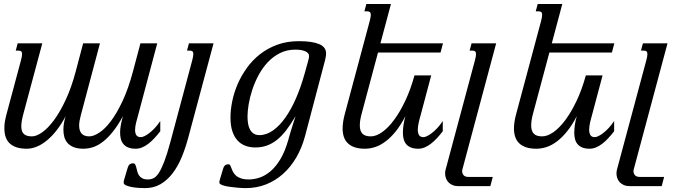

<svg xmlns="http://www.w3.org/2000/svg" viewBox="-20 -736 3456 964"><path d="M428.2 -51.3Q449.2 -51.3 477.5 -69.3Q505.9 -87.4 535.9 -126.7Q565.9 -166 595.2 -228.3Q624.5 -290.5 647.9 -378.4L685.1 -518.6H769.5L673.3 -157.2Q668.9 -141.6 663.6 -121.1Q658.2 -100.6 658.2 -83Q658.2 -67.4 664.6 -57.4Q670.9 -47.4 688 -47.4Q694.3 -47.4 705.3 -52.5Q716.3 -57.6 729.7 -67.9Q743.2 -78.1 757.3 -93.3Q771.5 -108.4 784.7 -128.4V-77.1Q770 -58.1 755.1 -42Q740.2 -25.9 724.9 -14.2Q709.5 -2.4 693.6 4.2Q677.7 10.7 661.1 10.7Q638.7 10.7 623.5 4.4Q608.4 -2 599.4 -12.9Q590.3 -23.9 586.7 -38.6Q583 -53.2 583 -70.3Q583 -90.3 587.2 -111.3Q591.3 -132.3 597.2 -152.8Q572.8 -107.9 548.3 -76.9Q523.9 -45.9 499.3 -26.4Q474.6 -6.8 449.7 2Q424.8 10.7 398.9 10.7Q370.1 10.7 350.8 3.2Q331.5 -4.4 319.8 -17.3Q308.1 -30.3 303.2 -47.6Q298.3 -64.9 298.3 -84.5Q298.3 -101.6 301.3 -118.7Q304.2 -135.7 309.6 -152.8Q289.6 -114.7 266.4 -84.5Q243.2 -54.2 218 -33Q192.9 -11.7 166.5 -0.5Q140.1 10.7 114.3 10.7Q84.5 10.7 63.2 3.7Q42 -3.4 28.3 -16.6Q14.6 -29.8 8.3 -48.6Q2 -67.4 2 -90.8Q1.5 -106.9 4.4 -124.8Q7.3 -142.6 12.7 -162.6L85.4 -433.6Q90.8 -454.1 90.8 -464.4Q90.8 -474.6 86.2 -478.3Q81.5 -481.9 72.8 -481.9H59.1L68.8 -518.6H192.4L97.7 -165.5Q92.3 -146 89.6 -130.1Q86.9 -114.3 86.9 -101.6Q86.9 -75.7 99.6 -63.5Q112.3 -51.3 140.1 -51.3Q163.1 -51.3 192.1 -71.8Q221.2 -92.3 251.5 -133.3Q281.7 -174.3 310.3 -235.6Q338.9 -296.9 360.4 -378.4L397.5 -518.6H481.9L385.7 -157.2Q377.4 -126.5 377.4 -106Q377.4 -51.3 428.2 -51.3Z M945.3 -433.6Q947.8 -443.8 949.2 -451.4Q950.7 -459 950.7 -464.4Q950.7 -474.6 946 -478.3Q941.4 -481.9 932.6 -481.9H918.9L928.7 -518.6H1052.2L924.8 -43.5Q910.6 9.3 891.4 55.2Q872.1 101.1 845.7 135.3Q819.3 169.4 785.4 189Q751.5 208.5 708 208.5Q693.8 208.5 675.3 207.3Q656.7 206.1 640.4 202.9Q624 199.7 612.5 194.6Q601.1 189.5 601.1 181.6Q601.1 179.2 601.3 175.3Q601.6 171.4 602.5 168.9L617.7 117.7Q620.1 109.4 622.3 103Q624.5 96.7 627.9 92.5Q631.3 88.4 636.2 86.2Q641.1 84 648.9 84Q655.8 84 658.9 90.1Q662.1 96.2 664.3 105Q666.5 113.8 669.2 124.5Q671.9 135.3 677.5 144Q683.1 152.8 693.8 158.9Q704.6 165 722.7 165Q737.3 165 750.5 158.9Q763.7 152.8 776.9 133.1Q790 113.3 804.2 76.7Q818.4 40 835 -21.5Z M1463.9 -152.8Q1439.9 -111.8 1417 -82Q1394 -52.2 1369.9 -33.2Q1345.7 -14.2 1319.1 -4.9Q1292.5 4.4 1261.7 4.4Q1235.4 4.4 1212.6 -3.9Q1189.9 -12.2 1173.1 -30.3Q1156.2 -48.3 1146.7 -76.9Q1137.2 -105.5 1137.2 -146Q1137.2 -184.1 1146 -227.5Q1154.8 -271 1173.1 -313.5Q1191.4 -356 1219.5 -395Q1247.6 -434.1 1285.6 -463.9Q1323.7 -493.7 1372.3 -511.5Q1420.9 -529.3 1480.5 -529.3Q1547.4 -529.3 1582.3 -514.6Q1617.2 -500 1617.2 -467.8Q1617.2 -459.5 1615.5 -450.2Q1613.8 -440.9 1611.3 -430.7L1511.7 -53.2Q1495.6 6.8 1467.3 55.2Q1439 103.5 1400.4 137.7Q1361.8 171.9 1314.7 190.2Q1267.6 208.5 1213.9 208.5Q1208 208.5 1196 208Q1184.1 207.5 1169.4 206.1Q1154.8 204.6 1139.2 202.6Q1123.5 200.7 1110.8 197.8Q1098.1 194.8 1089.8 190.7Q1081.5 186.5 1081.5 181.6Q1081.5 179.2 1081.8 175.3Q1082 171.4 1083 168.9L1096.7 122.6Q1099.1 114.3 1101.3 107.9Q1103.5 101.6 1106.7 97.4Q1109.9 93.3 1115 91.1Q1120.1 88.9 1127.9 88.9Q1133.3 88.9 1136.2 94.5Q1139.2 100.1 1142.1 108.6Q1145 117.2 1150.1 127Q1155.3 136.7 1164.6 145.3Q1173.8 153.8 1189.5 159.4Q1205.1 165 1229.5 165Q1256.3 165 1284.7 155.3Q1313 145.5 1339.4 122.8Q1365.7 100.1 1388.2 62.5Q1410.6 24.9 1426.8 -31.2L1437 -67.4Q1442.9 -87.9 1450.4 -110.6Q1458 -133.3 1463.9 -152.8ZM1222.7 -151.4Q1222.7 -131.8 1225.6 -114.7Q1228.5 -97.7 1235.6 -85Q1242.7 -72.3 1254.2 -64.9Q1265.6 -57.6 1282.7 -57.6Q1317.9 -57.6 1351.1 -81.3Q1384.3 -105 1413.3 -146.2Q1442.4 -187.5 1466.6 -243.4Q1490.7 -299.3 1508.8 -363.8L1528.3 -434.1Q1531.7 -444.8 1531.7 -455.6Q1531.7 -463.4 1526.4 -469.2Q1521 -475.1 1511.7 -479Q1502.4 -482.9 1490 -484.9Q1477.5 -486.8 1462.9 -486.8Q1419.9 -486.8 1385.3 -469.2Q1350.6 -451.7 1324 -423.1Q1297.4 -394.5 1278.1 -358.4Q1258.8 -322.3 1246.6 -284.9Q1234.4 -247.6 1228.5 -212.4Q1222.7 -177.2 1222.7 -151.4Z M2191.9 -472.2H1877.9L1795.9 -165.5Q1786.6 -131.8 1786.6 -106.4Q1786.6 -78.6 1799.6 -64.9Q1812.5 -51.3 1841.8 -51.3Q1868.7 -51.3 1899.2 -73Q1929.7 -94.7 1959.2 -134.8Q1988.8 -174.8 2015.4 -231.2Q2042 -287.6 2061 -357.4H2145L2091.8 -157.2Q2089.8 -150.4 2087.4 -141.4Q2085 -132.3 2082.8 -122.8Q2080.6 -113.3 2079.1 -103.3Q2077.6 -93.3 2077.6 -84.5Q2077.6 -68.8 2083.7 -58.1Q2089.8 -47.4 2106.4 -47.4Q2112.8 -47.4 2123.8 -52.5Q2134.8 -57.6 2148.2 -67.9Q2161.6 -78.1 2175.8 -93.3Q2189.9 -108.4 2203.1 -128.4V-77.1Q2188.5 -58.1 2173.6 -42Q2158.7 -25.9 2143.3 -14.2Q2127.9 -2.4 2112.1 4.2Q2096.2 10.7 2079.6 10.7Q2057.6 10.7 2042.7 4.4Q2027.8 -2 2019 -12.7Q2010.3 -23.4 2006.6 -38.1Q2002.9 -52.7 2002.9 -68.8Q2002.9 -89.8 2006.3 -111.6Q2009.8 -133.3 2015.6 -152.8Q1992.2 -107.9 1967.3 -76.9Q1942.4 -45.9 1916.5 -26.4Q1890.6 -6.8 1864.5 2Q1838.4 10.7 1812.5 10.7Q1782.7 10.7 1761.5 3.7Q1740.2 -3.4 1726.6 -16.6Q1712.9 -29.8 1706.5 -48.6Q1700.2 -67.4 1700.2 -90.8Q1700.2 -106.9 1702.9 -124.8Q1705.6 -142.6 1710.9 -162.6L1836.4 -630.9Q1841.8 -651.4 1841.8 -661.1Q1841.8 -671.9 1836.9 -675.5Q1832 -679.2 1823.2 -679.2H1809.6L1819.3 -715.8H1942.9L1890.1 -518.6H2204.1Z M2471.2 -518.6 2301.8 113.8Q2300.3 118.2 2300.3 123.5Q2300.3 134.3 2307.4 143.3Q2314.5 152.3 2332 152.3H2454.1L2441.9 198.7H2282.7Q2265.6 198.7 2252.7 193.4Q2239.7 188 2231.4 179.2Q2223.1 170.4 2219 158.7Q2214.8 147 2214.8 134.3Q2214.8 124 2217.8 113.8L2364.7 -433.6Q2370.1 -454.1 2370.1 -463.9Q2370.1 -474.6 2365.2 -478.3Q2360.4 -481.9 2351.6 -481.9H2337.9L2347.7 -518.6Z M3052.2 -472.2H2738.3L2656.2 -165.5Q2647 -131.8 2647 -106.4Q2647 -78.6 2659.9 -64.9Q2672.9 -51.3 2702.1 -51.3Q2729 -51.3 2759.5 -73Q2790 -94.7 2819.6 -134.8Q2849.1 -174.8 2875.7 -231.2Q2902.3 -287.6 2921.4 -357.4H3005.4L2952.1 -157.2Q2950.2 -150.4 2947.8 -141.4Q2945.3 -132.3 2943.1 -122.8Q2940.9 -113.3 2939.5 -103.3Q2938 -93.3 2938 -84.5Q2938 -68.8 2944.1 -58.1Q2950.2 -47.4 2966.8 -47.4Q2973.1 -47.4 2984.1 -52.5Q2995.1 -57.6 3008.5 -67.9Q3022 -78.1 3036.1 -93.3Q3050.3 -108.4 3063.5 -128.4V-77.1Q3048.8 -58.1 3033.9 -42Q3019 -25.9 3003.7 -14.2Q2988.3 -2.4 2972.4 4.2Q2956.5 10.7 2939.9 10.7Q2918 10.7 2903.1 4.4Q2888.2 -2 2879.4 -12.7Q2870.6 -23.4 2866.9 -38.1Q2863.3 -52.7 2863.3 -68.8Q2863.3 -89.8 2866.7 -111.6Q2870.1 -133.3 2876 -152.8Q2852.5 -107.9 2827.6 -76.9Q2802.7 -45.9 2776.9 -26.4Q2751 -6.8 2724.9 2Q2698.7 10.7 2672.9 10.7Q2643.1 10.7 2621.8 3.7Q2600.6 -3.4 2586.9 -16.6Q2573.2 -29.8 2566.9 -48.6Q2560.5 -67.4 2560.5 -90.8Q2560.5 -106.9 2563.2 -124.8Q2565.9 -142.6 2571.3 -162.6L2696.8 -630.9Q2702.1 -651.4 2702.1 -661.1Q2702.1 -671.9 2697.3 -675.5Q2692.4 -679.2 2683.6 -679.2H2669.9L2679.7 -715.8H2803.2L2750.5 -518.6H3064.5Z M3331.5 -518.6 3162.1 113.8Q3160.6 118.2 3160.6 123.5Q3160.6 134.3 3167.7 143.3Q3174.8 152.3 3192.4 152.3H3314.5L3302.2 198.7H3143.1Q3126 198.7 3113 193.4Q3100.1 188 3091.8 179.2Q3083.5 170.4 3079.3 158.7Q3075.2 147 3075.2 134.3Q3075.2 124 3078.1 113.8L3225.1 -433.6Q3230.5 -454.1 3230.5 -463.9Q3230.5 -474.6 3225.6 -478.3Q3220.7 -481.9 3211.9 -481.9H3198.2L3208 -518.6Z"/></svg>

Font: Arian AMU Serif
Style: Italic
Weight: 400
Italic angle: -15°
Designer: Ruben Hakobyan (Tarumian)
Foundry: Ruben Hakobyan (Tarumian)
Version: Version 1.002